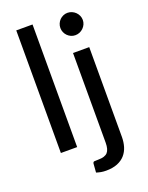

<svg xmlns="http://www.w3.org/2000/svg" viewBox="-168 -821 835 1086"><g transform="rotate(-20 249.5 -278.0)"><path d="M168.5 -738V0H70.5V-738ZM426 -508V32Q426 63.5 417.8 90.8Q409.5 118 391.8 138.2Q374 158.5 345.8 170Q317.5 181.5 277.5 181.5Q261 181.5 247.2 179Q233.5 176.5 219.5 172L223.5 119Q225.5 109.5 232.2 108.5Q239 107.5 258 107.5Q296.5 107.5 312.5 90Q328.5 72.5 328.5 32V-508ZM444.5 -665Q444.5 -651.5 439 -639.2Q433.5 -627 424 -617.8Q414.5 -608.5 402.2 -603.2Q390 -598 376 -598Q362.5 -598 350.5 -603.2Q338.5 -608.5 329.2 -617.8Q320 -627 314.8 -639.2Q309.5 -651.5 309.5 -665Q309.5 -679 314.8 -691.2Q320 -703.5 329.2 -712.8Q338.5 -722 350.5 -727.2Q362.5 -732.5 376 -732.5Q390 -732.5 402.2 -727.2Q414.5 -722 424 -712.8Q433.5 -703.5 439 -691.2Q444.5 -679 444.5 -665Z"/></g></svg>

Font: Lato 2
Style: Regular
Weight: 500
Designer: Lukasz Dziedzic with Adam Twardoch and Botio Nikoltchev
Foundry: tyPoland Lukasz Dziedzic
Version: Version 2.015; 2015-08-06; http://www.latofonts.com/